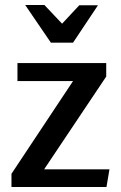

<svg xmlns="http://www.w3.org/2000/svg" viewBox="-20 -750 485 770"><path d="M50 -497H406V-443L157 -71H419L407 0H26V-53L273 -425H50ZM229 -655 298 -729H373L273 -579H184L81 -730H158Z"/></svg>

Font: Rosario Light SemiBold
Style: Regular
Weight: 600
Version: Version 1.101; ttfautohint (v1.8.1.43-b0c9)